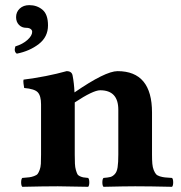

<svg xmlns="http://www.w3.org/2000/svg" viewBox="-20 -718 696 740"><path d="M565.9 -284.2V-122.1Q565.9 -101.1 567.1 -86.9Q568.4 -72.8 572.5 -62.5Q576.7 -52.2 581.3 -46.9Q585.9 -41.5 596.2 -38.3Q606.4 -35.2 616 -34.2Q625.5 -33.2 643.1 -32.2Q647.5 -27.8 647.5 -15.1Q647.5 -2.4 643.1 2Q557.1 0 501 0Q462.9 0 378.9 2Q374.5 -2.4 374.5 -15.1Q374.5 -27.8 378.9 -32.2Q397 -33.7 405.5 -35.9Q414.1 -38.1 422.4 -46.9Q430.7 -55.7 433.3 -73.5Q436 -91.3 436 -122.1V-294.9Q436 -370.1 366.2 -370.1Q338.9 -370.1 268.1 -323.2V-122.1Q268.1 -100.6 268.8 -86.7Q269.5 -72.8 272.5 -62.7Q275.4 -52.7 278.1 -47.4Q280.8 -42 287.8 -38.8Q294.9 -35.6 301 -34.4Q307.1 -33.2 319.8 -32.2Q324.2 -27.8 324.2 -15.1Q324.2 -2.4 319.8 2Q233.9 0 203.1 0Q149.9 0 65.9 2Q61.5 -2.4 61.5 -15.1Q61.5 -27.8 65.9 -32.2Q84.5 -33.7 92.8 -34.7Q101.1 -35.6 111.3 -39.3Q121.6 -43 125.2 -47.9Q128.9 -52.7 132.8 -63Q136.7 -73.2 137.5 -86.9Q138.2 -100.6 138.2 -122.1V-315.9Q138.2 -348.6 125.7 -362.1Q113.3 -375.5 73.2 -378.9Q71.8 -384.8 70.6 -395.8Q69.3 -406.7 70.8 -411.1Q159.7 -422.4 236.8 -443.8Q256.8 -443.8 259.8 -426.8Q265.6 -397.5 267.1 -361.8Q386.2 -443.8 433.1 -443.8Q565.9 -443.8 565.9 -284.2ZM44.9 -511.2Q32.7 -518.6 39.1 -539.1Q67.9 -547.9 85.9 -564.2Q104 -580.6 104 -595.2Q104 -602.1 97.9 -606.4Q91.8 -610.8 81.1 -610.8Q64 -610.8 53 -622.3Q42 -633.8 42 -651.9Q42 -671.9 56.2 -685.1Q70.3 -698.2 92.8 -698.2Q122.6 -698.2 143.8 -680.4Q165 -662.6 165 -620.1Q165 -575.7 129.6 -548.3Q94.2 -521 44.9 -511.2Z"/></svg>

Font: Common Serif
Style: Bold
Weight: 700
Designer: Philipp H. Poll, Khaled Hosny
Foundry: Stefan Peev, Context Ltd.
Version: Version 1.026